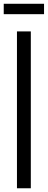

<svg xmlns="http://www.w3.org/2000/svg" viewBox="-20 -1008 257 1028"><path d="M215.8 -932.1H0V-987.8H215.8ZM145 0H70.8V-839.8H145Z"/></svg>

Font: VL Oswald
Style: Light
Weight: 300
Designer: vernon adams
Foundry: vernon adams
Version: Version ; ttfautohint (v0.92.18-e454-dirty) -l 8 -r 50 -G 20